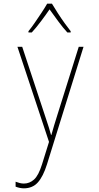

<svg xmlns="http://www.w3.org/2000/svg" viewBox="-20 -783 540 1046"><path d="M110 243Q89 243 65 234V207Q76 211 87 214Q98 217 110 217Q141 217 165.5 195Q190 173 209 112L247 -10L75 -528H101L224 -156Q240 -108 247 -86Q254 -64 258 -48H260Q267 -74 274.5 -98.5Q282 -123 292 -155L409 -528H435L236 112Q215 179 186 211Q157 243 110 243ZM135 -613Q150 -631 169 -658.5Q188 -686 206.5 -714Q225 -742 237 -763H263Q276 -741 295 -711.5Q314 -682 333.5 -655Q353 -628 365 -613V-606H347Q322 -633 296.5 -668Q271 -703 250 -732Q231 -704 204 -668Q177 -632 153 -606H135Z"/></svg>

Font: Noto Sans Mono ExtraCondensed Thin
Style: Regular
Weight: 100
Width: 2
Designer: Monotype Design Team
Foundry: Monotype Imaging Inc.
Version: Version 2.014; ttfautohint (v1.8.4.7-5d5b)